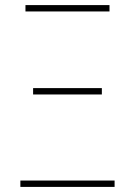

<svg xmlns="http://www.w3.org/2000/svg" viewBox="-20 -734 540 754"><path d="M410 -689V-714H80V-689ZM380 -363V-388H110V-363ZM430 0V-25H60V0Z"/></svg>

Font: Noto Sans Mono UI Condensed Thin
Style: Regular
Weight: 250
Width: 3
Designer: Monotype Design team
Foundry: Monotype Imaging Inc.
Version: 1.000